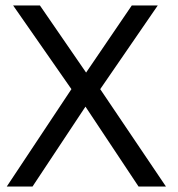

<svg xmlns="http://www.w3.org/2000/svg" viewBox="-20 -680 650 700"><path d="M345.4 -355 585 0H485.1L291.6 -291.2L98.6 0H4.7L240.4 -355L27.9 -660H125.6L293.9 -415.4L460.4 -660H555.1Z"/></svg>

Font: League Spartan Extralight
Style: Regular
Weight: 200
Foundry: The League of Moveable Type
Version: Version 2.300; ttfautohint (v1.8.3)